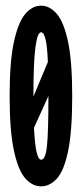

<svg xmlns="http://www.w3.org/2000/svg" viewBox="-20 -647 290 678"><path d="M125 11Q94 11 69 -17.5Q44 -46 29 -116Q14 -186 14 -308Q14 -429 29 -498.5Q44 -568 69 -597.5Q94 -627 125 -627Q156 -627 181 -597.5Q206 -568 220.5 -498.5Q235 -429 235 -308Q235 -183 220.5 -113.5Q206 -44 181 -16.5Q156 11 125 11ZM98 -308V-306L149 -428Q147 -482 141 -507.5Q135 -533 125 -533Q112 -533 105 -479.5Q98 -426 98 -308ZM125 -83Q141 -83 146 -133Q151 -183 151 -308L100 -196Q103 -135 109.5 -109Q116 -83 125 -83Z"/></svg>

Font: Inconsolata UltraCondensed Black
Style: Regular
Weight: 900
Width: 1
Monospace: yes
Designer: Raph Levien, Cyreal, Brenton Simpson
Foundry: Raph Levien, Cyreal, Google
Version: Version 3.001; ttfautohint (v1.8.2.53-6de2)